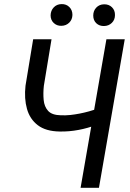

<svg xmlns="http://www.w3.org/2000/svg" viewBox="-20 -899 623 919"><path d="M138.7 -710.9H226.6L189.9 -488.3Q186 -452.6 189 -420.7Q191.9 -388.7 210.2 -368.4Q228.5 -348.1 271 -347.2Q293.9 -346.2 316.7 -348.6Q339.4 -351.1 361.8 -355.5Q384.3 -359.9 406.2 -366Q428.2 -372.1 450.2 -379.4L442.9 -301.8Q421.4 -293.5 399.7 -287.4Q377.9 -281.2 355.7 -277.1Q333.5 -272.9 311 -271Q288.6 -269 265.6 -269.5Q199.2 -270.5 161.1 -299.6Q123 -328.6 109.1 -377.9Q95.2 -427.2 102.1 -488.8ZM489.3 -710.9H577.1L453.6 0H365.7ZM222.2 -825.7Q222.7 -848.1 237.1 -863.5Q251.5 -878.9 274.4 -879.4Q297.4 -879.9 312 -865.2Q326.7 -850.6 326.7 -827.6Q326.2 -805.2 311.3 -790.5Q296.4 -775.9 273.9 -775.4Q252 -774.9 237.1 -789.1Q222.2 -803.2 222.2 -825.7ZM426.3 -824.7Q426.3 -847.2 440.7 -862.5Q455.1 -877.9 478 -878.4Q501 -878.9 515.9 -864.3Q530.8 -849.6 530.3 -826.7Q530.3 -804.2 515.4 -789.6Q500.5 -774.9 478 -774.4Q455.6 -773.9 440.9 -787.8Q426.3 -801.8 426.3 -824.7Z"/></svg>

Font: Roboto Condensed
Style: Italic
Weight: 400
Italic angle: -12°
Designer: Christian Robertson
Foundry: Google
Version: Version 3.0